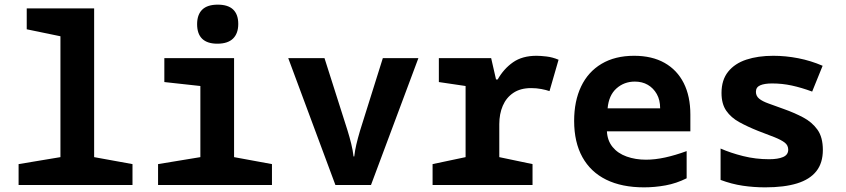

<svg xmlns="http://www.w3.org/2000/svg" viewBox="-20 -796 3640 826"><path d="M60 0V-90L240 -120V-640L95 -670V-760H385V-120L550 -90V0Z M660 0V-90L842 -120V-426L687 -443V-546H987V-120L1150 -90V0ZM915 -608Q872 -608 850 -629Q828 -650 828 -692Q828 -733 850 -754.5Q872 -776 917 -776Q961 -776 983 -755Q1005 -734 1005 -693Q1005 -652 982.5 -630Q960 -608 915 -608Z M1423 0 1220 -546H1376L1475 -235Q1484 -206 1491 -177.5Q1498 -149 1501 -123H1504Q1507 -149 1513 -174.5Q1519 -200 1529 -234L1627 -546H1780L1576 0Z M1841 0V-90L1983 -120V-426L1868 -443V-546H2093L2114 -454H2121Q2147 -500 2187 -528Q2227 -556 2288 -556Q2305 -556 2331 -553Q2357 -550 2383 -539L2344 -404Q2330 -409 2309 -413Q2288 -417 2265 -417Q2219 -417 2188.5 -396.5Q2158 -376 2143 -341Q2128 -306 2128 -262V-120L2271 -90V0Z M2751 10Q2655 10 2588 -23Q2521 -56 2485.5 -120Q2450 -184 2450 -276Q2450 -361 2480 -424Q2510 -487 2568 -521.5Q2626 -556 2708 -556Q2785 -556 2839 -525.5Q2893 -495 2921.5 -438.5Q2950 -382 2950 -303V-231H2591Q2593 -191 2615.5 -163.5Q2638 -136 2676 -122.5Q2714 -109 2759 -109Q2798 -109 2841.5 -118.5Q2885 -128 2934 -146V-29Q2890 -7 2843.5 1.5Q2797 10 2751 10ZM2820 -330Q2820 -366 2805.5 -391.5Q2791 -417 2767 -431Q2743 -445 2711 -445Q2665 -445 2632 -415.5Q2599 -386 2594 -330Z M3272 10Q3223 10 3175.5 3Q3128 -4 3080 -22V-157Q3123 -138 3177 -124.5Q3231 -111 3289 -111Q3327 -111 3349 -120.5Q3371 -130 3371 -152Q3371 -171 3356 -182.5Q3341 -194 3312.5 -205.5Q3284 -217 3241 -233Q3196 -251 3160.5 -270.5Q3125 -290 3104.5 -319.5Q3084 -349 3084 -396Q3084 -452 3112.5 -487.5Q3141 -523 3191 -539.5Q3241 -556 3307 -556Q3360 -556 3414 -545.5Q3468 -535 3519 -513L3474 -402Q3428 -419 3386.5 -428Q3345 -437 3302 -437Q3269 -437 3250.5 -429Q3232 -421 3232 -401Q3232 -383 3246 -371.5Q3260 -360 3287 -350.5Q3314 -341 3352 -327Q3397 -311 3435 -291Q3473 -271 3496.5 -238.5Q3520 -206 3520 -151Q3520 -95 3492 -59.5Q3464 -24 3409 -7Q3354 10 3272 10Z"/></svg>

Font: Noto Sans Mono
Style: Bold
Weight: 700
Designer: Monotype Design Team
Foundry: Monotype Imaging Inc.
Version: Version 2.014